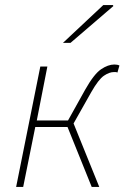

<svg xmlns="http://www.w3.org/2000/svg" viewBox="-20 -742 494 762"><path d="M44 0 140 -478H168L126 -264H250L318 -386Q353 -448 381 -467Q409 -486 434 -486Q446 -486 454 -482L446 -454Q442 -456 439 -456Q436 -456 432 -456Q414 -456 392.5 -441.5Q371 -427 342 -376L272 -252L374 0H344L248 -238H120L72 0ZM230 -572 390 -722H428L430 -718L260 -572Z"/></svg>

Font: Source Sans 3 VF
Style: Italic
Weight: 200
Italic angle: -11°
Designer: Paul D. Hunt
Foundry: Adobe Systems Incorporated
Version: Version 3.042;hotconv 1.0.118;makeotfexe 2.5.65603